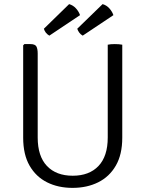

<svg xmlns="http://www.w3.org/2000/svg" viewBox="-20 -900 706 932"><path d="M573.5 -231.5Q573.5 -150 542.2 -96Q511 -42 456.5 -15Q402 12 332 12Q262.5 12 208.5 -15Q154.5 -42 123.5 -96Q92.5 -150 92.5 -231.5V-680L98.5 -686H127Q150.5 -686 156.8 -674.2Q163 -662.5 163 -640V-232.5Q163 -141.5 208 -94.2Q253 -47 333 -47Q413 -47 458 -94.2Q503 -141.5 503 -232.5V-683Q516 -686 537 -686Q558.5 -686 573.5 -683ZM478 -880Q497.5 -874.5 511 -859.2Q524.5 -844 530.5 -826.5L381.5 -727Q371 -733 364.5 -742Q358 -751 355 -760.5ZM315.5 -880Q335 -874.5 348.8 -859.2Q362.5 -844 368.5 -826.5L219.5 -727Q209 -733 202.2 -742Q195.5 -751 193 -760.5Z"/></svg>

Font: Signika Negative SC Light
Style: Regular
Weight: 300
Designer: Anna Giedryś
Foundry: Anna Giedryś
Version: Version 2.000; ttfautohint (v1.8.3) -l 8 -r 50 -G 200 -x 9 -